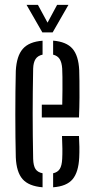

<svg xmlns="http://www.w3.org/2000/svg" viewBox="-20 -776 391 802"><path d="M46 -118.7Q45 -157.6 44.5 -203.8Q44 -249.9 44 -298.6Q44 -347.2 44.5 -393.9Q45 -440.5 46 -480.1Q49.3 -542.4 75.4 -572Q101.4 -601.7 157.8 -605.9V-547.8Q137.8 -543.4 128.6 -529.4Q119.4 -515.4 118.5 -489.6Q117.5 -437.4 117 -391.4Q116.5 -345.4 116.5 -301.2Q116.5 -256.9 117 -210.8Q117.5 -164.7 118.5 -112.3Q119.4 -83.4 128.4 -69.8Q137.4 -56.2 157.8 -52.3V6.3Q100 1.6 74.3 -27.8Q48.6 -57.1 46 -118.7ZM201.9 6.3V-52.2Q220.9 -56.4 229.7 -70.3Q238.4 -84.1 239.8 -112.3Q240.8 -130.6 240.6 -154.5Q240.4 -178.4 239 -208H309.9Q311.3 -186.7 311.6 -162.5Q311.9 -138.4 310.9 -118.7Q308.1 -57 283.3 -27.4Q258.6 2.2 201.9 6.3ZM154.6 -285.3V-338.7H240Q240.8 -372.6 240.9 -402.3Q241.1 -432 240.8 -454.5Q240.6 -477 239.8 -489.6Q238.1 -515.2 229.3 -529.2Q220.5 -543.2 201.9 -547.7V-606.2Q257.5 -601.7 282.7 -572.7Q308 -543.7 310.9 -482.5Q311.4 -467.5 311.8 -437.8Q312.3 -408.1 312 -368.8Q311.8 -329.6 309.9 -285.3ZM156.9 -640.6 90.8 -755.8H138.3L178.6 -681.4L218.6 -755.8H266L199.9 -640.6Z"/></svg>

Font: Big Shoulders Stencil Display SC Thin
Style: Regular
Weight: 100
Designer: Patric King
Foundry: XO Type Co
Version: Version 2.001